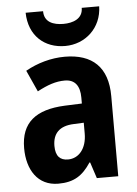

<svg xmlns="http://www.w3.org/2000/svg" viewBox="-55 -813 618 866"><g transform="rotate(-5 254.5 -380.5)"><path d="M427 -771H348C348 -721 302 -706 260 -706C214 -706 173 -721 173 -771H94C96 -666 166 -606 259 -606C350 -606 425 -673 427 -771ZM252 -558C190 -558 127 -540 74 -510L118 -413C165 -438 202 -451 243 -451C289 -451 311 -421 311 -368V-341L233 -338C102 -332 34 -279 34 -163C34 -65 81 10 174 10C246 10 285 -17 322 -73H325L349 0H446V-363C446 -494 377 -558 252 -558ZM268 -252 312 -254V-205C312 -137 276 -95 227 -95C192 -95 171 -114 171 -161C171 -216 200 -250 268 -252Z"/></g></svg>

Font: Noto Sans Gujarati UI Condensed
Style: Bold
Weight: 700
Width: 3
Designer: Jelle Bosma - Monotype Design Team, Universal Thirst
Foundry: Monotype Imaging Inc.
Version: Version 2.106